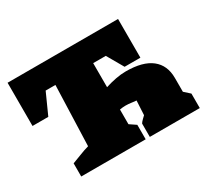

<svg xmlns="http://www.w3.org/2000/svg" viewBox="-115 -714 948 885"><g transform="rotate(-30 359.0 -272.0)"><path d="M87 0V-70Q112 -79 135.5 -88.5Q159 -98 184 -105L195 -425H143L93 -314H9V-544H597V-338H513L463 -425H396V-297Q424 -306 452.5 -311.5Q481 -317 507 -317Q597 -317 642.5 -281Q688 -245 688 -178V-104L718 -77V0H452V-71Q457 -79 466 -87.5Q475 -96 479 -100L483 -176Q476 -176 459 -178.5Q442 -181 426 -181Q413 -181 396 -178V-100L430 -77V0Z"/></g></svg>

Font: Piazzolla SC Black
Style: Regular
Weight: 900
Designer: Juan Pablo del Peral
Foundry: Huerta Tipografica
Version: Version 1.330